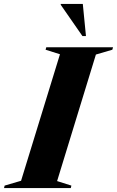

<svg xmlns="http://www.w3.org/2000/svg" viewBox="-70 -955 594 975"><path d="M234.5 -679.5 161.5 -702.5 165 -715H504L500.5 -702.5L417 -678L220 -35.5L292.5 -12.5L289.5 0H-49.5L-46.5 -12.5L37 -37ZM366.5 -772H348.5L238.5 -930.5V-935H350.5Z"/></svg>

Font: Newsreader 72pt
Style: Bold Italic
Weight: 700
Italic angle: -17°
Designer: Hugues Gentile
Foundry: Production Type
Version: Version 1.003; ttfautohint (v1.8.3)